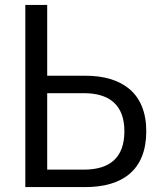

<svg xmlns="http://www.w3.org/2000/svg" viewBox="-20 -761 640 781"><path d="M83 0H327C478 0 575 -69 575 -227C575 -383 476 -453 327 -453H172V-741H83ZM321 -382C425 -382 486 -334 486 -227C486 -119 426 -71 321 -71H172V-382Z"/></svg>

Font: Cheyenne Sans
Style: Regular
Weight: 400
Designer: The Public Sans project authors (U.S. Web Design System), Libre Franklin designed by Pablo Impallari and Rodrigo Fuenzal
Foundry: The Cheyenne Sans Project Authors
Version: Version 2.007